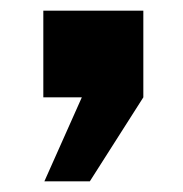

<svg xmlns="http://www.w3.org/2000/svg" viewBox="-20 -6 343 359"><path d="M61 14H248V176L148 333H63L133 176H61Z"/></svg>

Font: Cafe24 Ohsquare
Style: Bold
Weight: 700
Designer: Cafe24 thkim, hmlim, mnelim, nhlee, sslee, sskim, smlim, yjkim, sdjeong, hskwak & 4IRTF
Foundry: Cafe24
Version: Version 1.000